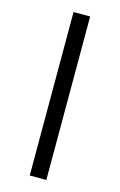

<svg xmlns="http://www.w3.org/2000/svg" viewBox="-117 -809 538 860"><g transform="rotate(15 151.5 -379.0)"><path d="M113 -758H190V0H113Z"/></g></svg>

Font: Biryani Light
Style: Regular
Weight: 300
Designer: Dan Reynolds and Mathieu Réguer
Foundry: Dan Reynolds and Mathieu Réguer
Version: Version 1.004; ttfautohint (v1.1) -l 5 -r 5 -G 72 -x 0 -D la